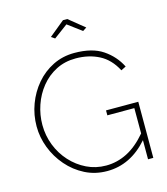

<svg xmlns="http://www.w3.org/2000/svg" viewBox="-132 -1020 982 1127"><g transform="rotate(-15 359.5 -456.5)"><path d="M380 5Q307 5 246 -26Q185 -57 140 -109Q95 -161 70.5 -225Q46 -289 46 -355Q46 -425 70 -489.5Q94 -554 137.5 -605Q181 -656 240.5 -685.5Q300 -715 371 -715Q479 -715 543.5 -671.5Q608 -628 642 -560L612 -545Q574 -618 511.5 -650Q449 -682 370 -682Q304 -682 250.5 -654.5Q197 -627 159 -580Q121 -533 101 -474.5Q81 -416 81 -355Q81 -290 104 -231Q127 -172 168.5 -126.5Q210 -81 264.5 -54.5Q319 -28 382 -28Q449 -28 510 -59Q571 -90 628 -157V-311H464V-341H660V0H628V-116Q522 5 380 5ZM263 -841 357 -918H383L478 -841L455 -826L370 -889L285 -826Z"/></g></svg>

Font: Raleway ExtraLight
Style: Regular
Weight: 200
Designer: Matt McInerney, Pablo Impallari, Rodrigo Fuenzalida
Foundry: Matt McInerney, Pablo Impallari, Rodrigo Fuenzalida
Version: Version 4.026